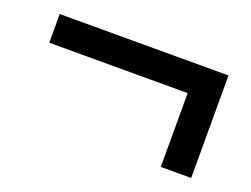

<svg xmlns="http://www.w3.org/2000/svg" viewBox="-60 -527 689 528"><g transform="rotate(20 285.0 -263.0)"><path d="M443 -113V-329H38V-413H532V-113Z"/></g></svg>

Font: Noto Sans TC Thin Medium
Style: Regular
Weight: 500
Version: Version 2.004-H2;hotconv 1.0.118;makeotfexe 2.5.65603